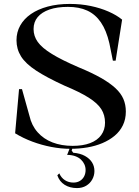

<svg xmlns="http://www.w3.org/2000/svg" viewBox="-20 -743 707 978"><path d="M338 15Q291 15 241.5 5.5Q192 -4 145 -21.5Q98 -39 57 -64L77 -289H92L130 -153Q141 -104 171.5 -69.5Q202 -35 247.5 -17.5Q293 0 350 0Q402 0 439 -14Q476 -28 495.5 -55Q515 -82 515 -118Q515 -157 496 -187Q477 -217 432 -245.5Q387 -274 310 -306Q218 -348 164 -383.5Q110 -419 87 -456Q64 -493 64 -538Q64 -579 83 -613Q102 -647 137.5 -671.5Q173 -696 223 -709.5Q273 -723 336 -723Q392 -723 442 -712.5Q492 -702 533 -684Q574 -666 602 -643L569 -434H555L537 -523Q522 -588 494 -629Q466 -670 424.5 -689Q383 -708 326 -708Q271 -708 232 -694.5Q193 -681 172 -656Q151 -631 151 -595Q151 -559 172.5 -529Q194 -499 244.5 -468Q295 -437 381 -400Q449 -372 494.5 -346Q540 -320 568 -294Q596 -268 608.5 -239Q621 -210 621 -175Q621 -136 606 -105Q591 -74 564 -51.5Q537 -29 501.5 -14Q466 1 424.5 8Q383 15 338 15ZM372 215Q336 215 309.5 198.5Q283 182 272 150L282 140Q292 163 311 175Q330 187 354 187Q373 187 387 178.5Q401 170 408.5 155.5Q416 141 416 123Q416 108 410 94.5Q404 81 392.5 70Q381 59 363 52.5Q345 46 322 46L340 0H353L345 24L353 35Q389 38 413 51.5Q437 65 449 84.5Q461 104 461 128Q461 151 450 171Q439 191 419 203Q399 215 372 215Z"/></svg>

Font: Kalnia
Style: Regular
Weight: 400
Designer: Frida Medrano
Foundry: Frida Medrano
Version: Version 1.105